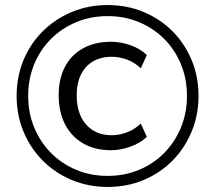

<svg xmlns="http://www.w3.org/2000/svg" viewBox="-20 -734 855 763"><path d="M407.8 8.9Q331.7 8.9 265.5 -18.6Q199.4 -46.2 150.3 -95.3Q101.2 -144.4 73.6 -210.5Q46.1 -276.7 46.1 -352.8Q46.1 -430 73.6 -495.7Q101.2 -561.4 150.3 -610.1Q199.5 -658.8 265.1 -686.3Q330.8 -713.9 408 -713.9Q485.2 -713.9 550.9 -686.3Q616.5 -658.8 665.2 -610.1Q713.8 -561.4 741.4 -495.7Q768.9 -430 768.9 -352.8Q768.9 -276.7 741.3 -210.5Q713.8 -144.4 665.1 -95.3Q616.4 -46.2 550.7 -18.6Q485 8.9 407.8 8.9ZM421.2 -137Q357.3 -137 310.5 -164Q263.6 -191.1 238.4 -240.3Q213.2 -289.6 213.2 -355.1Q213.2 -421.5 238.4 -469Q263.6 -516.5 310.5 -542.3Q357.3 -568 421.2 -568Q461.2 -568 499.9 -553.9Q538.6 -539.8 563.6 -515.2L539.5 -462.6Q513.8 -486.8 483.7 -497.6Q453.5 -508.4 424.5 -508.4Q359.4 -508.4 322.1 -467.9Q284.8 -427.5 284.8 -354.5Q284.8 -281.9 322.1 -239.3Q359.4 -196.6 424.5 -196.6Q453.5 -196.6 483.7 -207.7Q513.8 -218.7 539.5 -243L563.6 -190.2Q538.6 -166.1 499.2 -151.6Q459.7 -137 421.2 -137ZM408 -35Q475.1 -35 532.7 -59.1Q590.2 -83.1 632.8 -126.4Q675.4 -169.8 699.2 -227.6Q723 -285.4 723 -353Q723 -420.6 699.2 -478.4Q675.4 -536.2 632.8 -579.1Q590.2 -621.9 532.7 -645.9Q475.1 -670 408.2 -670Q340.4 -670 282.8 -645.9Q225.2 -621.9 182.4 -579.1Q139.6 -536.2 115.8 -478.4Q92 -420.6 92 -353Q92 -285.4 115.8 -227.6Q139.6 -169.8 182.4 -126.4Q225.2 -83.1 282.9 -59.1Q340.6 -35 408 -35Z"/></svg>

Font: Nunito Sans 12pt ExtraLight
Style: Regular
Weight: 200
Designer: Vernon Adams
Foundry: Vernon Adams
Version: Version 3.101;gftools[0.9.27]